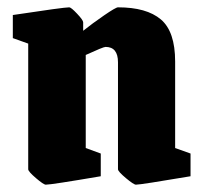

<svg xmlns="http://www.w3.org/2000/svg" viewBox="-20 -492 553 524"><path d="M57 -30V-373L15 -388V-451Q154 -472 169 -472Q174 -472 190.5 -454.5Q207 -437 207 -431V-408Q232 -428 264 -450Q296 -472 302 -472Q380 -472 419 -439Q458 -406 458 -324V-88L500 -73V-11Q364 12 351 12Q345 12 323.5 -6Q302 -24 302 -30V-322Q302 -364 268 -364Q262 -364 214 -342V-88L255 -73V-11Q120 12 105 12Q99 12 78 -6Q57 -24 57 -30Z"/></svg>

Font: Grenze ExtraBold
Style: Regular
Weight: 800
Designer: Renata Polastri
Foundry: Omnibus-Type
Version: Version 1.002; ttfautohint (v1.8)